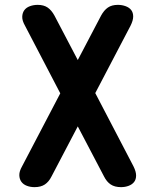

<svg xmlns="http://www.w3.org/2000/svg" viewBox="-20 -760 640 790"><path d="M517 -654 372 -377 529 -76Q540 -54 540 -38Q540 -22 532 -11.5Q524 -1 509.5 4.5Q495 10 478 10Q452 10 435.5 -1Q419 -12 408 -34L300 -240L192 -34Q181 -12 164.5 -1Q148 10 122 10Q105 10 90.5 4.5Q76 -1 68 -12Q60 -23 59.5 -39Q59 -55 71 -76L228 -376L83 -654Q71 -675 71.5 -691Q72 -707 80 -718Q88 -729 103 -734.5Q118 -740 135 -740Q160 -740 176 -729Q192 -718 204 -696L300 -513L396 -696Q408 -718 424 -729Q440 -740 465 -740Q482 -740 497 -734.5Q512 -729 520 -718.5Q528 -708 528 -692Q528 -676 517 -654Z"/></svg>

Font: Maple Mono Normal NL
Style: Bold
Weight: 700
Monospace: yes
Designer: subframe7536
Version: Version 7.000